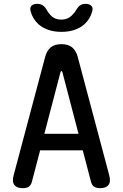

<svg xmlns="http://www.w3.org/2000/svg" viewBox="-20 -970 640 1000"><path d="M211 -273H389L305 -594Q303 -600 300 -600Q297 -600 295 -594ZM454 -23 411 -187H189L146 -23Q142 -7 131 1.5Q120 10 98 10Q68 10 55 -6.5Q42 -23 51 -57L215 -673Q224 -707 244.5 -723.5Q265 -740 300 -740Q335 -740 355.5 -723.5Q376 -707 385 -673L549 -57Q558 -23 545 -6.5Q532 10 502 10Q480 10 469 1.5Q458 -7 454 -23ZM140 -910Q134 -929 143.5 -939.5Q153 -950 174 -950Q185 -950 193 -947Q201 -944 206 -940Q217 -931 223 -919Q229 -907 239 -896Q261 -868 299 -868Q337 -868 360 -896Q370 -906 376.5 -917.5Q383 -929 392 -938Q398 -943 405.5 -946.5Q413 -950 425 -950Q446 -950 456 -939.5Q466 -929 460 -910Q450 -872 420 -844Q374 -804 300 -804Q226 -804 180 -844Q150 -872 140 -910Z"/></svg>

Font: Maple Mono NL Medium
Style: Regular
Weight: 500
Monospace: yes
Designer: subframe7536
Version: Version 7.000